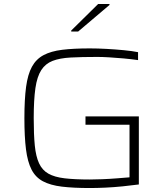

<svg xmlns="http://www.w3.org/2000/svg" viewBox="-20 -940 838 968"><path d="M433 8Q350 8 292 1Q234 -6 196.5 -26Q159 -46 139 -85Q119 -124 111 -187Q103 -250 103 -344Q103 -439 111.5 -502Q120 -565 141 -603.5Q162 -642 199.5 -662Q237 -682 294 -689Q351 -696 433 -696Q472 -696 517 -693.5Q562 -691 604 -687Q646 -683 676 -677V-637Q641 -642 602.5 -645.5Q564 -649 529.5 -651Q495 -653 471 -653Q392 -653 336.5 -650Q281 -647 245 -633Q209 -619 188 -586.5Q167 -554 158.5 -495.5Q150 -437 150 -344Q150 -261 155.5 -206Q161 -151 177 -116.5Q193 -82 224 -64.5Q255 -47 306 -41Q357 -35 433 -35Q459 -35 496.5 -36.5Q534 -38 571 -41Q608 -44 633 -46V-311H411V-353H680V-10Q643 -5 598.5 -0.5Q554 4 511 6Q468 8 433 8ZM339 -781V-786L475 -920H532V-915L374 -781Z"/></svg>

Font: Saira Expanded ExtraLight
Style: Regular
Weight: 250
Width: 7
Designer: Hector Gatti with collaboration of the Omnibus-Type team
Foundry: Omnibus-Type
Version: Version 1.101